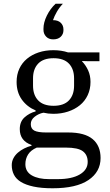

<svg xmlns="http://www.w3.org/2000/svg" viewBox="-20 -797 587 1029"><path d="M262 212Q202 212 160 203Q118 194 92 178Q66 162 54.5 139Q43 116 43 88Q43 68 52 51Q61 34 76 21Q91 8 110 -1.5Q129 -11 149 -16V-20Q86 -42 86 -105Q86 -145 111.5 -168Q137 -191 171 -200V-205Q124 -225 96.5 -264Q69 -303 69 -358Q69 -397 83.5 -428.5Q98 -460 124.5 -482Q151 -504 187 -516Q223 -528 266 -528Q309 -528 345 -516H513V-469H452L420 -470V-468Q440 -447 452.5 -419.5Q465 -392 465 -358Q465 -319 450 -287Q435 -255 408 -233Q381 -211 344.5 -199Q308 -187 266 -187Q238 -187 213 -193Q187 -188 166 -171.5Q145 -155 145 -132Q145 -107 164 -97Q183 -87 228 -87H346Q434 -87 476.5 -51.5Q519 -16 519 50Q519 124 454 168Q389 212 262 212ZM267 -230Q322 -230 349.5 -259Q377 -288 377 -338V-377Q377 -427 349.5 -456Q322 -485 267 -485Q212 -485 184.5 -456Q157 -427 157 -377V-338Q157 -288 184.5 -259Q212 -230 267 -230ZM116 83Q116 123 150.5 143Q185 163 243 163H290Q365 163 407.5 138Q450 113 450 71Q450 33 424 13.5Q398 -6 333 -6H177Q145 8 130.5 31Q116 54 116 83ZM265 -586Q241 -586 227 -601Q213 -616 213 -637V-644Q213 -676 231 -713Q249 -750 278 -777H317Q298 -757 284.5 -733.5Q271 -710 264 -689Q291 -689 305.5 -675Q320 -661 320 -639V-635Q320 -614 305.5 -600Q291 -586 265 -586Z"/></svg>

Font: IBM Plex Serif
Style: Regular
Weight: 400
Designer: Mike Abbink, Paul van der Laan, Pieter van Rosmalen
Foundry: Bold Monday
Version: Version 2.6